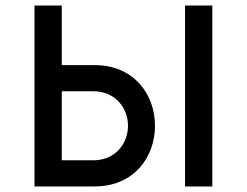

<svg xmlns="http://www.w3.org/2000/svg" viewBox="-20 -670 887 690"><path d="M104 0H320C461 0 537 -105 537 -218C537 -331 461 -436 320 -436H202V-650H104ZM202 -94V-342H316C395 -342 440 -281 440 -218C440 -155 395 -94 316 -94ZM645 0H743V-650H645Z"/></svg>

Font: Grotesk 02 Mince
Style: Bold
Weight: 400
Designer: Frank Adebiaye, contributions by Jérémy Landes, Ariel Martín Pérez
Foundry: Velvetyne Type Foundry
Version: Version 3.000;Glyphs 3.1.2 (3150)